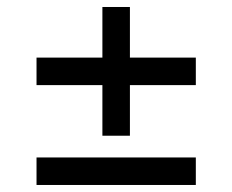

<svg xmlns="http://www.w3.org/2000/svg" viewBox="-20 -566 668 552"><path d="M85 -113.3H543V-34.2H85ZM85 -400.4H543V-321.3H85ZM274.4 -545.9H353.5V-175.8H274.4Z"/></svg>

Font: Intratopia Thin
Style: Regular
Weight: 100
Designer: Rasmus Andersson
Foundry: rsms
Version: Version 3.000;Glyphs 3.2.3 (3260)